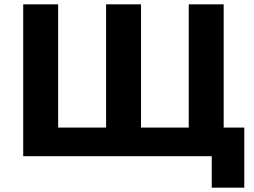

<svg xmlns="http://www.w3.org/2000/svg" viewBox="-20 -720 1170 885"><path d="M1011 -700V0H87V-700H248V-132H469V-700H630V-132H850V-700ZM1106 -132V145H956V0H847V-132Z"/></svg>

Font: Montserrat-Bold
Style: Bold
Weight: 700
Version: Version 7.200